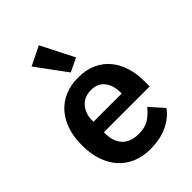

<svg xmlns="http://www.w3.org/2000/svg" viewBox="-235 -911 1029 1029"><g transform="rotate(-45 279.0 -396.5)"><path d="M285 12Q227 12 181.5 -7.5Q136 -27 104.5 -62.5Q73 -98 56 -148.5Q39 -199 39 -262Q39 -324 55.5 -374Q72 -424 103 -459.5Q134 -495 179 -514.5Q224 -534 281 -534Q342 -534 387 -513Q432 -492 461 -456Q490 -420 504.5 -372.5Q519 -325 519 -271V-229H172V-216Q172 -159 204 -124.5Q236 -90 299 -90Q347 -90 377.5 -110Q408 -130 432 -161L501 -84Q469 -39 413.5 -13.5Q358 12 285 12ZM283 -438Q232 -438 202 -404Q172 -370 172 -316V-308H386V-317Q386 -371 359.5 -404.5Q333 -438 283 -438ZM147 -752 255 -805 350 -618 273 -581Z"/></g></svg>

Font: IBM Plex Sans Thai SmBld
Style: Regular
Weight: 600
Designer: Mike Abbink, Paul van der Laan, Pieter van Rosmalen, Ben Mitchell, Mark Frömberg
Foundry: Bold Monday
Version: Version 1.2